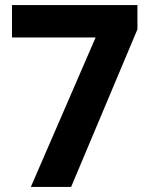

<svg xmlns="http://www.w3.org/2000/svg" viewBox="-20 -733 591 753"><path d="M355 -586H27V-713H519V-618L259 0H101Z"/></svg>

Font: Noto Sans Bengali UI
Style: Bold
Weight: 700
Designer: Jelle Bosma - Monotype Design Team
Foundry: Monotype Imaging Inc.
Version: Version 2.003; ttfautohint (v1.8.4.7-5d5b)